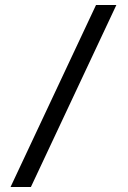

<svg xmlns="http://www.w3.org/2000/svg" viewBox="-20 -672 509 764"><path d="M22 72H103L443 -652H362Z"/></svg>

Font: Charger Sport
Style: Nrw
Weight: 400
Designer: Jasper
Foundry: Cannot Into Space Fonts
Version: Version 1.1